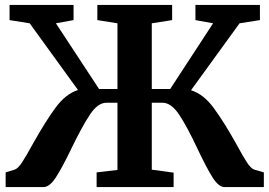

<svg xmlns="http://www.w3.org/2000/svg" viewBox="-20 -763 1098 783"><path d="M943 -177Q971 -125 987.5 -100Q1004 -75 1018 -71L1056 -60V0H896Q872 0 847.5 -38.5Q823 -77 786 -155Q743 -247 710.5 -295.5Q678 -344 643 -344H599V-71L688 -59V0H374V-60L459 -70V-344H414Q379 -344 347 -296Q315 -248 271 -157Q233 -78 207.5 -39Q182 0 157 0H3V-60L39 -71Q53 -75 70 -101Q87 -127 115 -178Q166 -269 207 -324.5Q248 -380 298 -396L101 -668L19 -681V-743H280V-681L208 -668L384 -400H459V-668L377 -681V-743H682V-681L599 -668V-400H674L849 -668L777 -681V-743H1040V-681L957 -668L759 -395Q810 -379 851 -323.5Q892 -268 943 -177Z"/></svg>

Font: Koeln Type Serif
Style: Bold
Weight: 700
Designer: Eben Sorkin
Foundry: Eben Sorkin
Version: Version 2.002